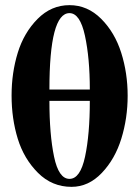

<svg xmlns="http://www.w3.org/2000/svg" viewBox="-20 -712 541 746"><path d="M250 -692Q320 -692 373 -639Q426 -586 451 -507Q476 -428 476 -340Q476 -253 451.5 -173.5Q427 -94 375.5 -40Q324 14 258 14Q182 14 127.5 -40.5Q73 -95 49 -173Q25 -251 25 -341Q25 -429 49 -507Q73 -585 126 -638.5Q179 -692 250 -692ZM172 -364H329Q329 -486 310 -573.5Q291 -661 250 -661Q172 -661 172 -364ZM329 -320H172Q172 -190 190 -103.5Q208 -17 250 -17Q292 -17 310.5 -103.5Q329 -190 329 -320Z"/></svg>

Font: STIX MathJax Main
Style: Bold
Weight: 700
Designer: MicroPress Inc., with final additions and corrections provided by Coen Hoffman, Elsevier (retired)
Version: Version 1.1.1